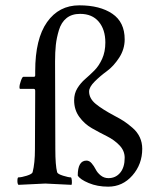

<svg xmlns="http://www.w3.org/2000/svg" viewBox="-20 -697 604 727"><path d="M452.1 -547.9Q452.1 -510.7 431.2 -478.5Q410.2 -446.3 384.8 -427.7Q359.4 -409.2 338.4 -388.2Q317.4 -367.2 317.4 -350.6Q317.4 -324.2 342.3 -303.7Q367.2 -283.2 413.1 -258.8Q435.5 -247.1 449.7 -237.8Q463.9 -228.5 481.9 -212.9Q500 -197.3 509.3 -177.2Q518.6 -157.2 518.6 -133.8Q518.6 -75.2 481.4 -32.7Q444.3 9.8 389.6 9.8Q348.6 9.8 315.9 -3.9Q283.2 -17.6 274.4 -32.2Q274.4 -88.9 307.6 -88.9Q318.4 -88.9 327.1 -78.6Q335.9 -68.4 342.3 -55.7Q348.6 -43 361.3 -32.7Q374 -22.5 390.6 -22.5Q418 -22.5 435.1 -43Q452.1 -63.5 452.1 -99.6Q452.1 -126 432.6 -146.5Q413.1 -167 384.8 -181.2Q356.4 -195.3 328.1 -211.4Q299.8 -227.5 280.3 -254.4Q260.7 -281.2 260.7 -317.4Q260.7 -342.8 272.9 -362.8Q285.2 -382.8 302.7 -397.9Q320.3 -413.1 337.4 -430.2Q354.5 -447.3 366.7 -474.1Q378.9 -501 378.9 -536.1Q378.9 -585 354 -614.7Q329.1 -644.5 283.2 -644.5Q252 -644.5 231.9 -628.4Q211.9 -612.3 203.1 -583Q194.3 -553.7 191.4 -526.9Q188.5 -500 188.5 -463.9L189.5 -131.8Q189.5 -71.3 196.3 -44.9Q198.2 -38.1 218.8 -31.7Q239.3 -25.4 248 -25.4Q251 -25.4 252 -13.7Q252.9 -2 251 2.9Q153.3 -2 151.4 -2Q150.4 -2 49.8 2.9Q45.9 -1 45.9 -11.7Q45.9 -25.4 49.8 -25.4Q61.5 -25.4 81.5 -31.7Q101.6 -38.1 103.5 -44.9Q112.3 -79.1 112.3 -131.8Q113.3 -266.6 113.3 -352.5Q113.3 -360.4 108.4 -360.4H56.6Q53.7 -360.4 53.7 -366.2Q53.7 -376 59.1 -391.1Q64.5 -406.2 68.4 -406.2H108.4Q113.3 -406.2 113.3 -412.1V-427.7Q113.3 -549.8 158.2 -613.3Q203.1 -676.8 280.3 -676.8Q358.4 -676.8 405.3 -645Q452.1 -613.3 452.1 -547.9Z"/></svg>

Font: Crimson Text
Style: Regular
Weight: 400
Version: Version 0.13